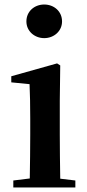

<svg xmlns="http://www.w3.org/2000/svg" viewBox="-20 -831 386 851"><path d="M176 -662C219 -662 255 -693 255 -736C255 -781 219 -811 176 -811C133 -811 97 -781 97 -736C97 -693 133 -662 176 -662ZM247 -39C246 -96 245 -180 245 -235V-385L247 -541L233 -550L30 -493V-466L111 -458C113 -408 114 -370 114 -306V-235C114 -180 113 -97 112 -40L39 -31V0H314V-31Z"/></svg>

Font: Noto Serif CJK JP
Style: Bold
Weight: 700
Designer: Ryoko NISHIZUKA 西塚涼子 (kana & ideographs); Frank Grießhammer (Latin, Greek & Cyrillic); Wenlong ZHANG 张文龙 (bopomofo); San
Foundry: Adobe Systems Incorporated
Version: Version 1.000;PS 1;hotconv 16.6.53;makeotf.lib2.5.65590